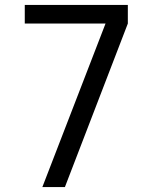

<svg xmlns="http://www.w3.org/2000/svg" viewBox="-20 -755 616 775"><path d="M151 0H242L496 -660V-735H80V-660H406Z"/></svg>

Font: Iosevka SS01 Extended
Style: Regular
Weight: 400
Width: 7
Monospace: yes
Designer: Belleve Invis
Foundry: Belleve Invis
Version: Version 3.4.7; ttfautohint (v1.8.3)